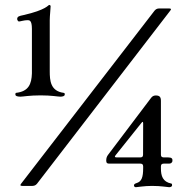

<svg xmlns="http://www.w3.org/2000/svg" viewBox="-20 -762 770 787"><path d="M110.8 -643.5V-461.3C109.4 -417.6 97.3 -387.1 45.8 -381.4C43.7 -381 43 -378.2 43 -374.6C43 -367.2 55 -365.8 64.6 -365.8C74.2 -365.8 100.5 -371.1 146.7 -371.1C191.1 -371.1 217.3 -365.8 226.9 -365.8C236.5 -365.8 245.4 -367.9 245.4 -374.6C245.4 -379.3 245 -380.3 241.1 -381.4C186.8 -388.5 183.9 -431.8 183.9 -470.2V-679.7C183.9 -697.4 187.5 -726.2 187.5 -736.2C187.5 -741.1 182.9 -741.8 181.8 -741.8C177.6 -741.8 170.8 -721.6 75.3 -699.9C59.3 -696.7 50.4 -694.6 50.4 -683.9C50.4 -681.8 52.9 -673.7 58.2 -674C61.8 -673.7 78.8 -679.3 92.3 -679.3C100.1 -679.3 110.8 -680 110.8 -643.5ZM66.4 -8.9C61.8 -2.5 62.5 -0.4 70.7 0H113.3C121.4 -0.4 126.4 -2.8 131.7 -8.9L677.9 -718.4C682.9 -724.8 681.8 -726.9 673.7 -727.3H631.7C623.6 -726.9 619 -724.4 613.6 -718.4ZM415.5 -102.6C415.8 -94.5 418.7 -91.6 426.8 -91.3H555.4C563.6 -90.9 566.4 -88.1 566.8 -79.9V-73.5C566.8 -35.2 560.7 -17.8 539.4 -11.4C532.7 -9.2 529.1 -6.7 529.1 -1.8C529.1 1.8 532 5.3 536.9 5.3C543.3 5.3 570.3 0 603.3 0C641.7 0 666.5 5.3 673.3 5.3C679.7 5.3 685.4 2.5 685.4 -2.5C685.4 -6.7 685 -8.9 682.2 -9.6C647 -16.7 639.6 -40.8 639.6 -72.1V-79.9C639.9 -88.1 642.8 -90.9 650.9 -91.3H672.9C680.4 -91.6 684.3 -94.1 686.4 -100.5C688.6 -112.6 683.2 -116.8 668.3 -116.8H650.9C642.8 -117.2 639.9 -120 639.6 -128.2V-348.7C639.6 -364.7 633.9 -370.7 618.3 -370.7C610.1 -370.4 605.1 -367.9 599.8 -361.5L422.2 -126.4C417.6 -119.7 415.8 -114 415.5 -105.8ZM453.8 -125.7 559.7 -258.2C565 -264.6 566.4 -264.2 566.8 -256L566.4 -128.2C566.1 -120 563.6 -117.2 555.4 -116.8H458.1C449.9 -117.2 448.9 -119 453.8 -125.7ZM617.5 -370.7H618.3C618.3 -370.7 618.3 -370.7 618.3 -370.7ZM685.4 -94.8 686.1 -97.7ZM686.1 -97.7C686.1 -98.7 686.4 -99.4 686.4 -100.5L687.1 -102.3Z"/></svg>

Font: Margiela Serif Medium
Style: Regular
Weight: 500
Designer: Andreas Faust, Stefan Endress
Version: Version 1.002;FEAKit 1.0